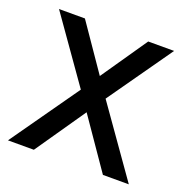

<svg xmlns="http://www.w3.org/2000/svg" viewBox="-92 -544 603 627"><g transform="rotate(20 210.0 -230.0)"><path d="M320 -460 210 -300 100 -460H10L167 -237L0 0H90L210 -174L330 0H420L253 -237L410 -460Z"/></g></svg>

Font: Glinicke Jost Regular
Style: Regular
Weight: 400
Version: Version 3.710